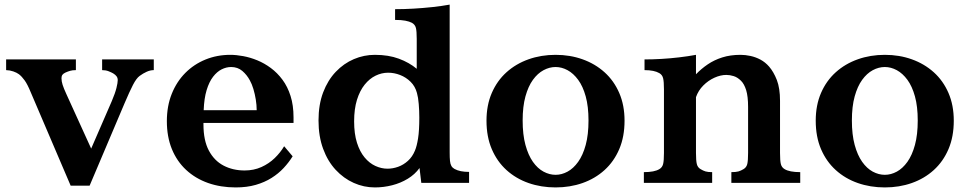

<svg xmlns="http://www.w3.org/2000/svg" viewBox="-20 -800 4241 840"><path d="M6.8 -540H312V-493.2Q296.9 -493.2 286.9 -490.2Q276.9 -487.3 267.1 -482.9Q257.3 -478.5 253.2 -472.9Q249 -467.3 249 -458Q249 -444.3 253.9 -429Q258.8 -413.6 270 -389.2L378.9 -149.9L469.2 -357.9Q483.9 -392.6 489.5 -415.3Q495.1 -438 495.1 -449.2Q495.1 -459 490.2 -465.8Q485.4 -472.7 475.1 -479Q467.3 -483.4 455.1 -488.3Q442.9 -493.2 426.8 -493.2V-540H652.8V-493.2Q637.7 -493.2 621.8 -486.1Q606 -479 590.8 -467.8Q576.7 -457.5 561.8 -428.7Q546.9 -399.9 524.9 -348.1L372.1 12.2H289.1L113.8 -397.9Q100.1 -431.2 87.9 -448.2Q75.7 -465.3 63 -475.1Q53.2 -482.4 38.3 -487.5Q23.4 -492.7 6.8 -493.2Z M987.3 -560.1Q1013.7 -560.1 1044.2 -554.4Q1074.7 -548.8 1105.7 -536.1Q1136.7 -523.4 1165 -502.4Q1193.4 -481.4 1215.8 -451.2Q1238.3 -420.9 1251.2 -380.1Q1264.2 -339.4 1264.2 -286.1V-262.2H870.1V-255.9Q870.1 -185.5 893.8 -141.1Q917.5 -96.7 958.3 -75.4Q999 -54.2 1050.3 -54.2Q1090.3 -54.2 1123.5 -69.1Q1156.7 -84 1181.9 -108.4Q1207 -132.8 1223.1 -160.2L1260.3 -116.2Q1243.7 -89.4 1220.9 -64.9Q1198.2 -40.5 1168 -21.5Q1137.7 -2.4 1098.9 8.8Q1060.1 20 1011.2 20Q945.3 20 890.1 0.5Q835 -19 794.4 -56.6Q753.9 -94.2 731.9 -147.9Q710 -201.7 710 -270Q710 -335.9 731.4 -389.4Q752.9 -442.9 790.8 -481Q828.6 -519 879.2 -539.6Q929.7 -560.1 987.3 -560.1ZM991.2 -506.8Q970.2 -506.8 949.7 -496.6Q929.2 -486.3 912.1 -464.1Q895 -441.9 884 -405.8Q873 -369.6 871.1 -317.9H1103Q1103 -340.3 1099.1 -364.5Q1095.2 -388.7 1088.6 -410.6Q1082 -432.6 1073.2 -448.2Q1060.5 -472.2 1040.3 -489.5Q1020 -506.8 991.2 -506.8Z M1947.3 -132.8Q1947.3 -109.9 1948.7 -95.9Q1950.2 -82 1954.8 -74Q1959.5 -65.9 1968.3 -61Q1980.5 -54.2 1996.6 -51Q2012.7 -47.9 2032.2 -47.9V0H1823.2L1815.4 -64.9Q1795.4 -37.1 1764.2 -18.1Q1732.9 1 1695.6 10.5Q1658.2 20 1620.1 20Q1571.8 20 1527.6 0.2Q1483.4 -19.5 1448.5 -57.1Q1413.6 -94.7 1393.6 -149.2Q1373.5 -203.6 1373.5 -272.9Q1373.5 -342.3 1393.8 -395.8Q1414.1 -449.2 1449 -485.8Q1483.9 -522.5 1528.1 -541.3Q1572.3 -560.1 1620.1 -560.1Q1679.7 -560.1 1725.1 -543.2Q1770.5 -526.4 1803.2 -499V-629.9Q1803.2 -663.1 1799.6 -677.7Q1795.9 -692.4 1782.2 -700.2Q1771 -706.1 1753.4 -709.5Q1735.8 -712.9 1708.5 -712.9V-759.8Q1747.1 -759.8 1788.8 -762.2Q1830.6 -764.6 1871.3 -769Q1912.1 -773.4 1947.3 -779.8ZM1678.2 -481.9Q1649.9 -481.9 1623.3 -469Q1596.7 -456.1 1575.4 -429.7Q1554.2 -403.3 1541.7 -363.3Q1529.3 -323.2 1529.3 -269Q1529.3 -214.8 1541.7 -175.5Q1554.2 -136.2 1575.2 -111.1Q1596.2 -85.9 1622.3 -74Q1648.4 -62 1675.3 -62Q1698.7 -62 1721.9 -70.3Q1745.1 -78.6 1764.6 -96.2Q1784.2 -113.8 1795.4 -141.1Q1803.7 -160.6 1809.1 -194.8Q1814.5 -229 1814.5 -285.2Q1814.5 -315.4 1812 -345Q1809.6 -374.5 1804.2 -393.1Q1796.4 -422.4 1776.4 -442.1Q1756.3 -461.9 1730.5 -471.9Q1704.6 -481.9 1678.2 -481.9Z M2410.6 -560.1Q2474.1 -560.1 2528.8 -540.5Q2583.5 -521 2624.8 -483.9Q2666 -446.8 2689.2 -393.3Q2712.4 -339.8 2712.4 -272Q2712.4 -201.7 2689.2 -147.5Q2666 -93.3 2624.8 -55.9Q2583.5 -18.6 2528.8 0.7Q2474.1 20 2410.6 20Q2347.2 20 2292.2 0.7Q2237.3 -18.6 2196 -55.9Q2154.8 -93.3 2131.6 -147.5Q2108.4 -201.7 2108.4 -272Q2108.4 -339.8 2131.6 -393.3Q2154.8 -446.8 2196 -483.9Q2237.3 -521 2292.2 -540.5Q2347.2 -560.1 2410.6 -560.1ZM2410.6 -506.8Q2383.8 -506.8 2357.9 -492.9Q2332 -479 2311.5 -450.7Q2291 -422.4 2278.8 -378.2Q2266.6 -334 2266.6 -272.9Q2266.6 -210.9 2278.8 -166Q2291 -121.1 2311.5 -92Q2332 -63 2357.9 -49.1Q2383.8 -35.2 2410.6 -35.2Q2437.5 -35.2 2463.1 -49.1Q2488.8 -63 2509.5 -92Q2530.3 -121.1 2542.5 -166Q2554.7 -210.9 2554.7 -272.9Q2554.7 -334 2542.5 -378.2Q2530.3 -422.4 2509.5 -450.7Q2488.8 -479 2463.1 -492.9Q2437.5 -506.8 2410.6 -506.8Z M3024.9 -475.1Q3047.9 -499 3076.2 -518.3Q3104.5 -537.6 3139.9 -548.8Q3175.3 -560.1 3219.7 -560.1Q3240.7 -560.1 3263.4 -555.2Q3286.1 -550.3 3307.1 -539.1Q3328.1 -527.8 3344.7 -508.8Q3364.7 -485.8 3378.7 -450Q3392.6 -414.1 3392.6 -358.9V-130.9Q3392.6 -97.2 3396.2 -82.3Q3399.9 -67.4 3412.6 -60.1Q3434.1 -46.9 3481 -46.9V0H3179.7V-46.9Q3199.7 -46.9 3210.7 -50Q3221.7 -53.2 3232.9 -60.1Q3245.6 -67.4 3249.3 -82.3Q3252.9 -97.2 3252.9 -130.9V-332Q3252.9 -378.4 3244.4 -405.8Q3235.8 -433.1 3221.7 -446.8Q3206.5 -461.9 3189.9 -467Q3173.3 -472.2 3157.7 -472.2Q3132.3 -472.2 3105.5 -460Q3078.6 -447.8 3056.9 -426Q3035.2 -404.3 3024.9 -375V-130.9Q3024.9 -97.2 3028.6 -82.3Q3032.2 -67.4 3044.9 -60.1Q3056.2 -53.2 3066.7 -50Q3077.1 -46.9 3095.7 -46.9V0H2796.9V-46.9Q2843.3 -46.9 2864.7 -60.1Q2877.4 -67.4 2881.1 -82.3Q2884.8 -97.2 2884.8 -130.9V-409.2Q2884.8 -442.9 2881.1 -457.8Q2877.4 -472.7 2864.7 -480Q2842.3 -493.2 2799.8 -493.2V-540Q2834 -540 2873 -542.2Q2912.1 -544.4 2951.4 -549.1Q2990.7 -553.7 3024.9 -560.1Z M3851.1 -560.1Q3914.6 -560.1 3969.2 -540.5Q4023.9 -521 4065.2 -483.9Q4106.4 -446.8 4129.6 -393.3Q4152.8 -339.8 4152.8 -272Q4152.8 -201.7 4129.6 -147.5Q4106.4 -93.3 4065.2 -55.9Q4023.9 -18.6 3969.2 0.7Q3914.6 20 3851.1 20Q3787.6 20 3732.7 0.7Q3677.7 -18.6 3636.5 -55.9Q3595.2 -93.3 3572 -147.5Q3548.8 -201.7 3548.8 -272Q3548.8 -339.8 3572 -393.3Q3595.2 -446.8 3636.5 -483.9Q3677.7 -521 3732.7 -540.5Q3787.6 -560.1 3851.1 -560.1ZM3851.1 -506.8Q3824.2 -506.8 3798.3 -492.9Q3772.5 -479 3752 -450.7Q3731.4 -422.4 3719.2 -378.2Q3707 -334 3707 -272.9Q3707 -210.9 3719.2 -166Q3731.4 -121.1 3752 -92Q3772.5 -63 3798.3 -49.1Q3824.2 -35.2 3851.1 -35.2Q3877.9 -35.2 3903.6 -49.1Q3929.2 -63 3950 -92Q3970.7 -121.1 3982.9 -166Q3995.1 -210.9 3995.1 -272.9Q3995.1 -334 3982.9 -378.2Q3970.7 -422.4 3950 -450.7Q3929.2 -479 3903.6 -492.9Q3877.9 -506.8 3851.1 -506.8Z"/></svg>

Font: BIZ UDPMincho
Style: Bold
Weight: 700
Designer: TypeBank Co., Ltd.
Foundry: Morisawa Inc.
Version: Version 1.06